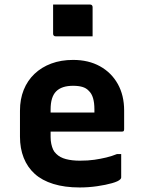

<svg xmlns="http://www.w3.org/2000/svg" viewBox="-20 -814 640 846"><path d="M302 -550Q370 -550 420.5 -522Q471 -494 499 -444Q527 -394 527 -327V-244Q527 -241 526 -238.5Q525 -236 522.5 -235Q520 -234 517 -234H287Q270 -234 252.5 -234Q235 -234 218 -234H177L174 -318H396Q396 -322 396 -325Q396 -328 396 -332Q396 -361 390 -381.5Q384 -402 371 -414Q360 -426 343 -431Q326 -436 302 -436Q252 -436 227.5 -411.5Q203 -387 203 -332V-210Q203 -194 206 -180Q209 -166 214 -155Q219 -144 228 -136Q244 -120 270.5 -113Q297 -106 332 -106Q368 -106 395.5 -110Q423 -114 448 -120Q473 -126 495 -135H514Q514 -109 514 -83.5Q514 -58 514 -32Q514 -30 513 -28Q512 -26 510 -24Q502 -15 474 -7Q446 1 408 6.5Q370 12 331 12Q265 12 215 -3.5Q165 -19 133 -48Q101 -77 84.5 -118.5Q68 -160 68 -212V-326Q68 -377 84.5 -418Q101 -459 132 -488.5Q163 -518 206 -534Q249 -550 302 -550ZM214 -794Q233 -794 253.5 -794Q274 -794 295.5 -794Q317 -794 337.5 -794Q358 -794 377 -794Q382 -794 385 -791Q388 -788 388 -783V-654Q369 -654 348.5 -654Q328 -654 306.5 -654Q285 -654 264.5 -654Q244 -654 225 -654Q220 -654 217 -657Q214 -660 214 -665Z"/></svg>

Font: Recursive
Style: Bold
Weight: 700
Version: Version 1.085